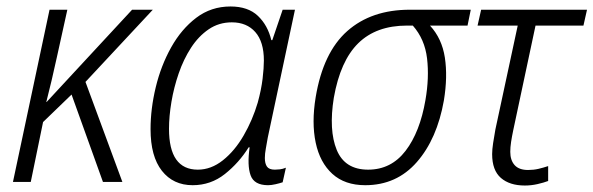

<svg xmlns="http://www.w3.org/2000/svg" viewBox="-20 -562 1833 593"><path d="M20 0 133 -532H188L156 -387Q148 -350 139.5 -314Q131 -278 123 -247H124L388 -532H452L244 -309L358 0H298L201 -270L113 -185L75 0Z M575 10Q515 10 480 -34.5Q445 -79 445 -163Q445 -226 461 -292.5Q477 -359 508.5 -415.5Q540 -472 586 -507Q632 -542 692 -542Q746 -542 776.5 -513Q807 -484 818 -438H821L853 -532H891L807 -137Q804 -119 801 -103Q798 -87 798 -74Q798 -57 804.5 -47.5Q811 -38 829 -38Q836 -38 844.5 -39Q853 -40 863 -44L853 1Q844 4 831 7Q818 10 808 10Q765 10 754 -20.5Q743 -51 751 -107H748Q718 -59 674.5 -24.5Q631 10 575 10ZM591 -38Q632 -38 668.5 -67Q705 -96 732.5 -143.5Q760 -191 776 -245Q787 -285 791 -318.5Q795 -352 795 -375Q795 -433 768.5 -463Q742 -493 696 -493Q656 -493 624.5 -471.5Q593 -450 570 -414.5Q547 -379 532 -335.5Q517 -292 509.5 -247.5Q502 -203 502 -164Q502 -38 591 -38Z M1108 10Q1045 10 1006.5 -25Q968 -60 955 -121.5Q942 -183 955 -262Q978 -400 1052.5 -466Q1127 -532 1246 -532H1434L1424 -483H1308Q1345 -443 1354 -384Q1363 -325 1351 -252Q1330 -133 1267.5 -61.5Q1205 10 1108 10ZM1117 -38Q1188 -38 1232.5 -96Q1277 -154 1294 -253Q1306 -322 1299 -381.5Q1292 -441 1255 -483H1237Q1142 -483 1086.5 -428.5Q1031 -374 1011 -260Q995 -160 1020 -99Q1045 -38 1117 -38Z M1601 11Q1554 11 1527 -12.5Q1500 -36 1500 -86Q1500 -100 1503 -120Q1506 -140 1510 -162L1579 -483H1455L1466 -532H1793L1782 -483H1634L1565 -159Q1561 -140 1558.5 -123.5Q1556 -107 1556 -93Q1556 -67 1569.5 -52Q1583 -37 1611 -37Q1628 -37 1643 -40.5Q1658 -44 1673 -49V-3Q1660 2 1640.5 6.5Q1621 11 1601 11Z"/></svg>

Font: Noto Sans SemiCondensed Light
Style: Italic
Weight: 300
Width: 4
Italic angle: -12°
Designer: Monotype Design Team
Foundry: Monotype Imaging Inc.
Version: Version 2.013; ttfautohint (v1.8.4.7-5d5b)